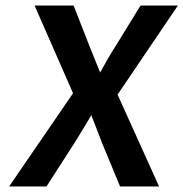

<svg xmlns="http://www.w3.org/2000/svg" viewBox="-20 -674 663 694"><path d="M148 0 249 -157C269 -190 288 -219 310 -258C324 -221 336 -190 349 -157L414 0H555L405 -332L623 -654H488L397 -506C378 -477 363 -450 342 -412C327 -448 316 -477 304 -506L246 -654H105L244 -337L13 0Z"/></svg>

Font: Falling Sky
Style: MedObl
Weight: 500
Designer: Paul D. Hunt
Foundry: Adobe Systems Incorporated
Version: Version 1.02